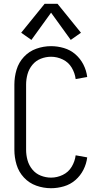

<svg xmlns="http://www.w3.org/2000/svg" viewBox="-20 -987 540 1015"><path d="M146 -776 92 -814 216 -967H284L408 -814L354 -776L250 -920ZM250 8Q210 8 172 -5.5Q134 -19 106.5 -48.5Q79 -78 67.5 -116.5Q56 -155 56 -195V-540Q56 -580 67.5 -618.5Q79 -657 106.5 -686.5Q134 -716 172 -729.5Q210 -743 250 -743Q284 -743 318 -733Q352 -723 378.5 -700Q405 -677 421 -645.5Q437 -614 441 -580L380 -569Q376 -601 359 -629.5Q342 -658 312 -672.5Q282 -687 250 -687Q222 -687 195.5 -676.5Q169 -666 151 -644Q133 -622 125.5 -595Q118 -568 118 -540V-195Q118 -167 125.5 -140Q133 -113 151 -91Q169 -69 195.5 -58.5Q222 -48 250 -48Q282 -48 312 -62.5Q342 -77 359 -105.5Q376 -134 380 -166L441 -155Q437 -121 421 -89.5Q405 -58 378.5 -35Q352 -12 318 -2Q284 8 250 8Z"/></svg>

Font: Iosevka SS01 Light
Style: Regular
Weight: 300
Monospace: yes
Designer: Belleve Invis
Foundry: Belleve Invis
Version: 2.3.3; ttfautohint (v1.8.3)